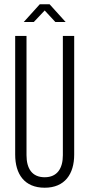

<svg xmlns="http://www.w3.org/2000/svg" viewBox="-20 -867 418 898"><path d="M166 -847 91 -764H138L189 -818L239 -764H287L212 -847ZM274 -699V-141C274 -80 248 -38 189 -38C129 -38 104 -80 104 -141V-699H51V-144C51 -53 94 11 189 11C283 11 327 -53 327 -144V-699Z"/></svg>

Font: Modon Arabic
Style: Regular
Weight: 400
Designer: Ahmedzaza
Foundry: Ahmedzaza
Version: Version 2.010